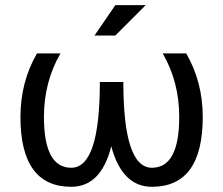

<svg xmlns="http://www.w3.org/2000/svg" viewBox="-20 -718 858 738"><path d="M122.1 -512.7H212.4Q148.9 -402.8 148.9 -268.6Q148.9 -73.2 253.9 -73.2Q363.8 -73.2 363.8 -402.8H454.1Q454.1 -73.2 564 -73.2Q668.9 -73.2 668.9 -268.6Q668.9 -402.8 605.5 -512.7H695.8Q759.3 -402.8 759.3 -268.6Q759.3 0 564 0Q449.2 0 407.7 -155.8Q368.7 0 253.9 0Q58.6 0 58.6 -268.6Q58.6 -402.8 122.1 -512.7ZM423.3 -698.2H540L423.3 -581.5H343.3Z"/></svg>

Font: Voltera
Style: Regular
Weight: 400
Designer: Bernd Montag
Version: Version 1.301